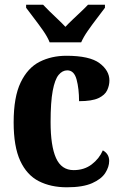

<svg xmlns="http://www.w3.org/2000/svg" viewBox="-20 -786 516 816"><path d="M264 10Q196 10 145 -16Q94 -42 66 -102.5Q38 -163 38 -266Q38 -374 68 -436Q98 -498 148.5 -523.5Q199 -549 262 -549Q361 -549 403 -517.5Q445 -486 445 -444Q445 -423 435.5 -402.5Q426 -382 398.5 -369Q371 -356 316 -356Q316 -409 305.5 -448Q295 -487 266 -487Q245 -487 229 -467.5Q213 -448 204 -400Q195 -352 195 -267Q195 -166 218 -114.5Q241 -63 293 -63Q338 -63 370 -87.5Q402 -112 417 -147Q444 -132 444 -102Q444 -77 427.5 -51Q411 -25 371.5 -7.5Q332 10 264 10ZM191 -606Q182 -629 163.5 -655.5Q145 -682 125 -708Q105 -734 91 -753V-766H163Q174 -754 191 -737.5Q208 -721 226.5 -703.5Q245 -686 258 -672Q271 -686 289.5 -703.5Q308 -721 325.5 -737.5Q343 -754 354 -766H426V-753Q412 -734 392 -708Q372 -682 353.5 -655.5Q335 -629 325 -606Z"/></svg>

Font: Noto Serif Tamil Condensed ExtraBold
Style: Italic
Weight: 800
Width: 3
Italic angle: -12°
Designer: Indian Type Foundry, Tom Grace, and the Monotype Design Team
Foundry: Monotype Imaging Inc.
Version: Version 2.003; ttfautohint (v1.8.4.7-5d5b)